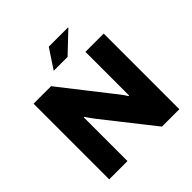

<svg xmlns="http://www.w3.org/2000/svg" viewBox="-223 -1055 1233 1233"><g transform="rotate(-45 393.5 -438.5)"><path d="M75 0V-687H234L484 -368Q491 -360 502.5 -345Q514 -330 525 -314.5Q536 -299 541 -290L546 -291Q546 -313 546 -333.5Q546 -354 546 -368V-687H712V0H554L289 -336Q276 -352 264.5 -369Q253 -386 246 -397L241 -396Q241 -380 241 -363.5Q241 -347 241 -336V0ZM316 -745 403 -877H576L578 -874L442 -745Z"/></g></svg>

Font: Archivo SemiBold ExtraBold
Style: Regular
Weight: 800
Version: Version 2.001